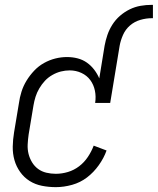

<svg xmlns="http://www.w3.org/2000/svg" viewBox="-20 -763 650 791"><path d="M210 8Q181 8 153 2.5Q125 -3 102 -17.5Q79 -32 63 -54.5Q47 -77 39.5 -103.5Q32 -130 32.5 -159Q33 -188 38 -218L58 -338Q61 -361 68.5 -385Q76 -409 89.5 -431Q103 -453 121 -472Q139 -491 161.5 -503.5Q184 -516 208 -522Q232 -528 256 -528Q279 -528 300 -522.5Q321 -517 338 -505Q355 -493 368 -476Q381 -459 389 -440L411 -575Q415 -597 422.5 -619Q430 -641 443 -661.5Q456 -682 474.5 -698Q493 -714 514.5 -724.5Q536 -735 559 -739Q582 -743 605 -743H610V-688H605Q582 -688 558 -681Q534 -674 515.5 -658Q497 -642 487 -619.5Q477 -597 473 -575L434 -339H372Q376 -365 371 -389.5Q366 -414 352 -433Q338 -452 315.5 -462.5Q293 -473 267 -473Q249 -473 231 -468.5Q213 -464 195.5 -454Q178 -444 165 -430Q152 -416 142 -399Q132 -382 126.5 -364.5Q121 -347 118 -329L98 -209Q95 -188 94 -168Q93 -148 97.5 -129.5Q102 -111 112 -94.5Q122 -78 137 -67Q152 -56 171 -51.5Q190 -47 210 -47Q235 -47 260 -54.5Q285 -62 306 -78Q327 -94 342 -116.5Q357 -139 366 -163L419 -143Q408 -112 387 -82.5Q366 -53 338.5 -32Q311 -11 277 -1.5Q243 8 210 8Z"/></svg>

Font: Iosevka SS18 Light
Style: Italic
Weight: 300
Italic angle: -9°
Monospace: yes
Designer: Belleve Invis
Foundry: Belleve Invis
Version: Version 25.1.1; ttfautohint (v1.8.4)